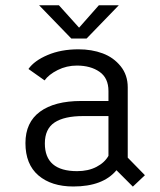

<svg xmlns="http://www.w3.org/2000/svg" viewBox="-20 -700 610 732"><path d="M433 -680 310 -553H252L129 -680H204.5L281.5 -594.5L357 -680ZM486.5 11.5 424 -51Q372.5 11 259.5 11Q176 11 126.5 -31.2Q77 -73.5 77 -154.5Q77 -233.5 132.5 -274.2Q188 -315 289.5 -315H393.5V-353Q393.5 -402.5 359.5 -426.2Q325.5 -450 273 -450Q234 -450 200 -433Q166 -416 150 -393.5L88.5 -437Q110.5 -468.5 161.5 -490.2Q212.5 -512 279 -512Q330 -512 371.5 -496.5Q413 -481 440 -447.5Q467 -414 467 -367V-99L532.5 -32ZM274 -47.5Q316.5 -47.5 347.8 -63.8Q379 -80 393.5 -106V-257.5H297Q225 -257.5 188 -233Q151 -208.5 151 -153Q151 -47.5 274 -47.5Z"/></svg>

Font: League Mono Narrow Light
Style: Regular
Weight: 300
Width: 3
Designer: Tyler Finck
Foundry: The League of Moveable Type / Tyler Finck
Version: Version 2.210